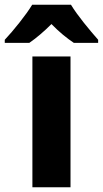

<svg xmlns="http://www.w3.org/2000/svg" viewBox="-70 -786 432 806"><path d="M228 -766H65C40 -724 -15 -656 -50 -619V-606H53C82 -626 113 -652 146 -685C178 -652 210 -626 240 -606H342V-619C306 -660 255 -721 228 -766ZM226 0V-549H66V0Z"/></svg>

Font: Noto Sans Arabic UI SmCn XBd
Style: Regular
Weight: 800
Width: 4
Designer: Monotype Design Team, Nadine Chahine and Nizar Qandah
Foundry: Monotype Imaging Inc.
Version: Version 2.010